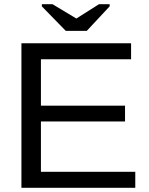

<svg xmlns="http://www.w3.org/2000/svg" viewBox="-20 -894 707 914"><path d="M624 0H82V-688H604V-611.8H174.8V-391.1H575.2V-315.9H174.8V-76.2H624ZM502 -863.8 393.1 -747.1H293L179.2 -863.8V-874H230L342.8 -806.2H344.2L451.2 -874H502Z"/></svg>

Font: Libra Sans Modern
Style: Regular
Weight: 400
Foundry: Stefan Peev, Context Ltd
Version: Version 1.000